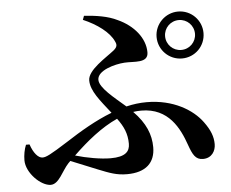

<svg xmlns="http://www.w3.org/2000/svg" viewBox="-54 -828 1109 921"><g transform="rotate(-5 500.0 -367.0)"><path d="M721 -632C721 -569 772 -519 834 -519C897 -519 947 -569 947 -632C947 -694 897 -745 834 -745C772 -745 721 -694 721 -632ZM762 -632C762 -672 794 -704 834 -704C874 -704 906 -672 906 -632C906 -592 874 -560 834 -560C794 -560 762 -592 762 -632ZM69 -172H52C43 -151 38 -123 38 -98C38 -37 107 30 154 30C194 30 215 -32 247 -66L257 -76L385 -24C440 -2 473 11 523 11C614 11 659 -33 659 -107C659 -168 636 -225 578 -284C591 -286 604 -287 617 -287C749 -287 798 -184 826 -104C843 -56 856 -30 892 -30C935 -30 954 -64 954 -96C954 -132 942 -164 912 -205C867 -267 774 -325 646 -325C613 -325 581 -321 548 -313C494 -360 425 -413 425 -452C425 -497 509 -520 557 -523C603 -526 671 -509 671 -563C671 -632 618 -695 543 -729C497 -752 440 -760 383 -764L376 -745C442 -717 501 -674 521 -628C529 -612 528 -601 510 -586C470 -554 381 -503 381 -453C381 -402 424 -353 474 -289C396 -259 320 -214 249 -168C164 -114 143 -104 126 -104C105 -104 83 -130 69 -172ZM498 -258C528 -218 544 -182 544 -134C544 -97 523 -72 451 -72C404 -72 336 -84 282 -100C348 -164 422 -224 498 -258Z"/></g></svg>

Font: Noto Serif SC
Style: Bold
Weight: 700
Designer: Ryoko NISHIZUKA 西塚涼子 (kana & ideographs); Frank Grießhammer (Latin, Greek & Cyrillic); Wenlong ZHANG 张文龙 (bopomofo); San
Foundry: Adobe
Version: Version 2.001;hotconv 1.1.0;makeotfexe 2.6.0